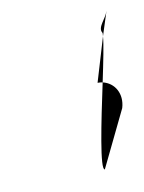

<svg xmlns="http://www.w3.org/2000/svg" viewBox="-51 -564 312 415"><g transform="rotate(-10 105.0 -356.5)"><path d="M193 -480C194 -479 193 -476 193 -472L210 -525C205 -508 185 -493 193 -480ZM164 -375 193 -472C192 -456 184 -417 175 -374C171 -375 168 -375 164 -375ZM175 -374C157 -290 136 -188 147 -188L207 -312C216 -342 201 -368 175 -374Z"/></g></svg>

Font: bitstorm
Style: obl
Weight: 400
Version: Version 0.2